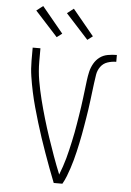

<svg xmlns="http://www.w3.org/2000/svg" viewBox="-63 -1015 726 1061"><g transform="rotate(5 300.0 -484.5)"><path d="M276 0Q260 -40 245 -80.5Q230 -121 215.5 -161.5Q201 -202 187.5 -242.5Q174 -283 161.5 -324.5Q149 -366 137.5 -407.5Q126 -449 117 -491Q108 -533 101.5 -575.5Q95 -618 95 -662V-735H138V-662Q138 -608 147 -556Q156 -504 169 -452.5Q182 -401 197 -350Q212 -299 229 -248.5Q246 -198 264 -148Q282 -98 302 -49Q311 -72 319 -95.5Q327 -119 333.5 -142.5Q340 -166 345.5 -190Q351 -214 356.5 -238.5Q362 -263 366.5 -287Q371 -311 375 -335.5Q379 -360 383 -384.5Q387 -409 390.5 -433.5Q394 -458 397 -482.5Q400 -507 403 -531.5Q406 -556 409 -580.5Q412 -605 417.5 -629Q423 -653 435.5 -675Q448 -697 467.5 -711.5Q487 -726 512 -730.5Q537 -735 562 -735V-697Q537 -697 513.5 -689Q490 -681 475.5 -661Q461 -641 457 -616.5Q453 -592 450 -568Q447 -544 444 -520Q441 -496 438 -471.5Q435 -447 431.5 -423Q428 -399 424 -375Q420 -351 416 -327Q412 -303 407.5 -279Q403 -255 398 -231.5Q393 -208 387.5 -184Q382 -160 375.5 -136.5Q369 -113 361.5 -90Q354 -67 345 -44Q336 -21 324 0ZM392 -804 267 -941 303 -969 421 -826ZM222 -804 97 -941 133 -969 251 -826Z"/></g></svg>

Font: Iosevka Curly XLtEx
Style: Regular
Weight: 200
Width: 7
Monospace: yes
Designer: Belleve Invis
Foundry: Belleve Invis
Version: Version 11.1.0; ttfautohint (v1.8.3)